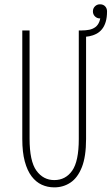

<svg xmlns="http://www.w3.org/2000/svg" viewBox="-20 -838 505 870"><path d="M226 11Q195.5 11 169.2 -1Q143 -13 123.2 -39Q103.5 -65 92.2 -106.8Q81 -148.5 81 -208V-700H114V-210Q114 -107.5 145 -64.8Q176 -22 226 -22Q277 -22 307 -64.5Q337 -107 337 -208V-700H370V-208Q370 -128.5 351 -80.5Q332 -32.5 299.5 -10.8Q267 11 226 11ZM349 -700Q368.5 -700 384.5 -703.2Q400.5 -706.5 412.2 -715.2Q424 -724 430.2 -740Q436.5 -756 436.5 -781L465 -786.5Q465 -759 459 -739Q453 -719 442.2 -705.8Q431.5 -692.5 416.8 -684.8Q402 -677 385 -673.8Q368 -670.5 349 -670.5ZM433 -754.5Q419.5 -754.5 410.2 -763.8Q401 -773 401 -786.5Q401 -800 410.2 -809.2Q419.5 -818.5 433 -818.5Q448 -818.5 456.5 -809.2Q465 -800 465 -786.5Q465 -773 455.8 -763.8Q446.5 -754.5 433 -754.5Z"/></svg>

Font: League Mono Thin Condensed
Style: Regular
Weight: 100
Width: 1
Designer: Tyler Finck
Foundry: The League of Moveable Type / Tyler Finck
Version: Version 2.300;RELEASE